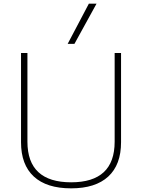

<svg xmlns="http://www.w3.org/2000/svg" viewBox="-20 -1020 777 1050"><path d="M369 10Q235 10 165 -54.5Q95 -119 95 -242V-730H130V-245Q130 -134 190 -78.5Q250 -23 369 -23Q488 -23 547.5 -78.5Q607 -134 607 -245V-730H642V-242Q642 -119 572 -54.5Q502 10 369 10ZM387 -780H350L466 -1000H508Z"/></svg>

Font: M PLUS 1 ExtraLight
Style: Regular
Weight: 250
Version: Version 1.001